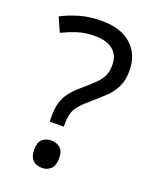

<svg xmlns="http://www.w3.org/2000/svg" viewBox="-139 -802 712 893"><g transform="rotate(20 217.0 -355.0)"><path d="M140 -228Q140 -266 147.5 -293.5Q155 -321 173.5 -346Q192 -371 224 -398Q263 -431 284.5 -453Q306 -475 315 -496Q324 -517 324 -547Q324 -595 293 -621Q262 -647 203 -647Q154 -647 116 -634.5Q78 -622 43 -605L12 -675Q52 -696 100.5 -710Q149 -724 209 -724Q304 -724 356 -677Q408 -630 408 -549Q408 -504 393.5 -472.5Q379 -441 352.5 -414.5Q326 -388 290 -358Q257 -330 239.5 -309Q222 -288 216 -267.5Q210 -247 210 -218V-201H140ZM117 -54Q117 -91 134.5 -106Q152 -121 179 -121Q204 -121 222 -106Q240 -91 240 -54Q240 -18 222 -2Q204 14 179 14Q152 14 134.5 -2Q117 -18 117 -54Z"/></g></svg>

Font: Noto Sans Buhid
Style: Regular
Weight: 400
Designer: Monotype Design Team
Foundry: Monotype Imaging Inc.
Version: Version 2.001